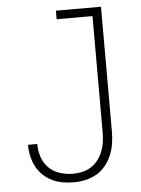

<svg xmlns="http://www.w3.org/2000/svg" viewBox="-53 -777 606 827"><g transform="rotate(-5 250.0 -363.5)"><path d="M232 8Q208 8 184.5 4Q161 0 139.5 -10.5Q118 -21 100.5 -37.5Q83 -54 72 -75Q61 -96 55.5 -119.5Q50 -143 50 -167V-170H90V-167Q90 -139 99.5 -112Q109 -85 129 -65.5Q149 -46 176.5 -37.5Q204 -29 232 -29Q253 -29 273.5 -33.5Q294 -38 311.5 -49.5Q329 -61 341.5 -77.5Q354 -94 361.5 -113.5Q369 -133 372 -153.5Q375 -174 375 -195V-698H220V-735H415V-195Q415 -169 411 -143.5Q407 -118 397 -94Q387 -70 370.5 -49.5Q354 -29 331.5 -16Q309 -3 283.5 2.5Q258 8 232 8Z"/></g></svg>

Font: Iosevka Term Curly Extralight
Style: Regular
Weight: 200
Designer: Belleve Invis
Foundry: Belleve Invis
Version: Version 32.3.0